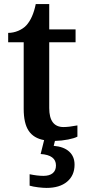

<svg xmlns="http://www.w3.org/2000/svg" viewBox="-20 -680 420 940"><path d="M249 10 243 34Q292 38 318.5 62Q345 86 345 126Q345 179 308.5 209.5Q272 240 208 240Q191 240 166.5 237Q142 234 125 229V173Q163 181 193 181Q222 181 238 168Q254 155 254 130Q254 79 179 74L196 6Q145 -3 120.5 -39.5Q96 -76 96 -147V-473H20V-519Q45 -519 69 -529Q93 -539 109 -556Q141 -591 155 -660H221V-536H350V-473H221V-151Q221 -58 291 -58Q317 -58 359 -66V-11Q344 -3 313.5 3Q283 9 249 10Z"/></svg>

Font: Noto Serif SemiBold
Style: Regular
Weight: 600
Designer: Monotype Design Team
Foundry: Monotype Imaging Inc.
Version: Version 1.001